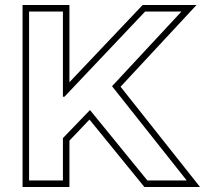

<svg xmlns="http://www.w3.org/2000/svg" viewBox="-20 -733 818 766"><path d="M257 -405 549 -713H764L461 -387L778 13H556L337 -256L257 -172V13H70V-713H257ZM231 -347V-687H96V-13H231V-182L339 -294L568 -13H725L427 -389L704 -687H559L237 -347Z"/></svg>

Font: CMG Sans Outline
Style: Outline
Weight: 700
Designer: Julieta Ulanovsky
Foundry: Julieta Ulanovsky
Version: Version 7.200